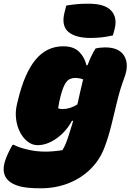

<svg xmlns="http://www.w3.org/2000/svg" viewBox="-67 -812 705 1037"><path d="M275 -562Q329 -562 359 -533.5Q389 -505 400 -460H406Q425 -512 449 -550Q473 -556 501 -556Q577 -556 604.5 -509Q632 -462 603 -388Q582 -332 566.5 -268Q551 -204 535.5 -140Q520 -76 499 -20Q474 49 423.5 99.5Q373 150 303.5 177.5Q234 205 153 205Q76 205 36.5 193.5Q-3 182 -23 162Q-42 143 -46 117.5Q-50 92 -41 62Q-34 39 -23.5 16.5Q-13 -6 1 -30H7Q35 -15 82.5 -4Q130 7 179 7Q198 7 221 5Q244 3 270 -1Q280 -17 287 -33.5Q294 -50 302 -74.5Q310 -99 322 -138Q325 -148 328 -159L322 -160Q290 -101 238.5 -64.5Q187 -28 136 -28Q107 -28 82.5 -47Q58 -66 41.5 -97.5Q25 -129 20 -168Q15 -207 24 -246L30 -271Q65 -417 125 -489.5Q185 -562 275 -562ZM247 -227Q256 -223 272 -223Q311 -223 351 -248Q358 -280 365.5 -313.5Q373 -347 382 -383Q364 -391 337 -391Q323 -391 310 -385Q297 -379 285.5 -360.5Q274 -342 263 -303L261 -296Q256 -277 252.5 -259.5Q249 -242 247 -227ZM291 -782Q321 -787 348 -789.5Q375 -792 412 -792Q500 -792 534 -754Q568 -716 552 -655L543 -621Q514 -614 484 -610.5Q454 -607 422 -607Q340 -607 301.5 -640.5Q263 -674 282 -747Z"/></svg>

Font: Recursive Mn Csl St XBk
Style: Italic
Weight: 1000
Italic angle: -15°
Monospace: yes
Version: Version 1.079;hotconv 1.0.112;makeotfexe 2.5.65598; ttfautoh